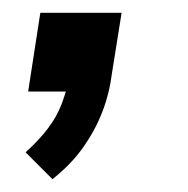

<svg xmlns="http://www.w3.org/2000/svg" viewBox="-20 -143 293 300"><path d="M62 137 20 95Q41 76 55 57.5Q69 39 76.5 19Q84 -1 88 -21L110 0H24L43 -123H170L155 -29Q151 3 140 31.5Q129 60 110.5 86.5Q92 113 62 137Z"/></svg>

Font: Nunito Sans 10pt SemiBold
Style: Italic
Weight: 600
Italic angle: -9°
Designer: Vernon Adams
Foundry: Vernon Adams
Version: Version 3.101;gftools[0.9.27]